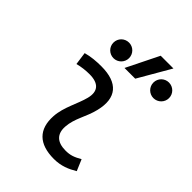

<svg xmlns="http://www.w3.org/2000/svg" viewBox="-227 -913 1040 1040"><g transform="rotate(45 293.0 -392.5)"><path d="M479.5 -95.7C442.9 -74.7 420.4 -66.9 385.3 -66.9C320.3 -66.9 288.1 -98.1 292 -157.7C296.4 -225.6 335 -275.4 351.6 -345.2C380.9 -464.4 326.7 -527.3 200.2 -527.3C161.6 -527.3 123 -524.4 85 -513.7L95.2 -440.4C125 -448.2 154.8 -451.7 184.6 -451.7C254.9 -451.7 284.2 -418.5 268.1 -355C252.9 -293.9 211.4 -226.1 207 -153.3C200.2 -46.4 257.3 9.8 372.6 9.8C427.7 9.8 468.3 -8.3 506.8 -31.2ZM294.4 -609.4H376.5L483.9 -794.9H386.2ZM214.8 -604.5C247.6 -604.5 274.4 -631.3 274.4 -664.1C274.4 -697.8 247.6 -724.1 214.8 -724.1C181.6 -724.1 154.8 -697.8 154.8 -664.1C154.8 -631.3 181.6 -604.5 214.8 -604.5ZM520.5 -604.5C553.7 -604.5 580.6 -631.3 580.6 -664.1C580.6 -697.8 553.7 -724.1 520.5 -724.1C487.8 -724.1 460.9 -697.8 460.9 -664.1C460.9 -631.3 487.8 -604.5 520.5 -604.5Z"/></g></svg>

Font: Cascadia Code PL SemiLight
Style: Italic
Weight: 350
Italic angle: -10°
Monospace: yes
Designer: Aaron Bell
Foundry: Saja Typeworks
Version: Version 2404.023